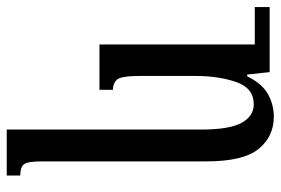

<svg xmlns="http://www.w3.org/2000/svg" viewBox="-148 -652 812 555"><g transform="rotate(-90 257.5 -374.0)"><path d="M315 -65Q294 -22 263.5 -5Q233 12 198 12Q141 12 105 -32Q69 -76 69 -183V-659Q69 -700 60.5 -710.5Q52 -721 28 -721V-760H161V-199Q161 -116 180.5 -81Q200 -46 234 -46Q281 -46 298.5 -97Q316 -148 316 -216V-374Q316 -429 305.5 -441Q295 -453 276 -453V-492H407V-43H515V0H327L320 -65Z"/></g></svg>

Font: Noto Serif Armenian Condensed Regular
Style: Regular
Weight: 400
Width: 3
Designer: Monotype Design Team
Foundry: Monotype Imaging Inc.
Version: Version 1.900